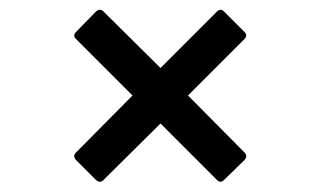

<svg xmlns="http://www.w3.org/2000/svg" viewBox="-20 -492 640 384"><path d="M172 -132 132 -172Q125 -180 132 -187L245 -301L132 -414Q125 -421 132 -428L172 -469Q180 -476 187 -469L301 -356L414 -469Q421 -476 428 -469L469 -428Q476 -421 469 -414L356 -301L469 -187Q476 -180 469 -172L428 -132Q421 -125 414 -132L301 -245L187 -132Q180 -125 172 -132Z"/></svg>

Font: Sofia Sans Medium
Style: Regular
Weight: 500
Designer: Botio Nikoltchev, Ani Petrova
Foundry: lettersoup
Version: Version 4.101; ttfautohint (v1.8.4.7-5d5b)